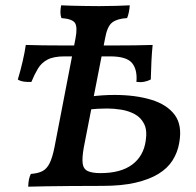

<svg xmlns="http://www.w3.org/2000/svg" viewBox="-20 -699 737 722"><path d="M86 3Q87 -28 96 -45Q123 -47 139.5 -55.5Q156 -64 166.5 -85Q177 -106 185 -146L264 -555Q272 -597 262 -612.5Q252 -628 211 -631Q204 -649 210 -679Q226 -678 250.5 -677.5Q275 -677 302.5 -676.5Q330 -676 353 -676Q387 -676 418 -677Q449 -678 468 -679Q467 -665 464.5 -653Q462 -641 458 -631Q421 -629 402 -614.5Q383 -600 375 -554L295 -144Q288 -104 291 -83.5Q294 -63 310.5 -55.5Q327 -48 358 -48Q434 -48 477 -80Q520 -112 528 -170Q534 -209 522 -233Q510 -257 487 -269.5Q464 -282 436.5 -286.5Q409 -291 383 -291Q366 -291 347.5 -290Q329 -289 311 -287L320 -336Q343 -339 365.5 -340.5Q388 -342 411 -342Q489 -342 548.5 -324Q608 -306 637 -267Q666 -228 654 -162Q648 -126 629 -96Q610 -66 575.5 -45Q541 -24 489.5 -12Q438 0 365 0Q297 0 245.5 0.5Q194 1 156 1.5Q118 2 86 3ZM98 -391Q85 -390 70.5 -392Q56 -394 47 -400Q57 -433 65 -467.5Q73 -502 77 -530Q105 -529 141 -528.5Q177 -528 221 -528Q265 -528 315 -528Q363 -528 406.5 -528Q450 -528 487 -528.5Q524 -529 554 -530Q551 -501 549.5 -469.5Q548 -438 547 -400Q535 -394 522 -391.5Q509 -389 493 -391Q497 -437 476.5 -462Q456 -487 394 -487H223Q182 -487 159 -475Q136 -463 123 -441.5Q110 -420 98 -391Z"/></svg>

Font: Vollkorn Medium
Style: Italic
Weight: 500
Italic angle: -11°
Designer: Friedrich Althausen
Foundry: Friedrich Althausen
Version: Version 5.000